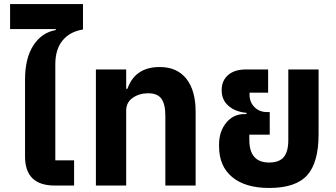

<svg xmlns="http://www.w3.org/2000/svg" viewBox="-20 -919 1666 951"><path d="M251 0Q104 0 104 -144V-524Q104 -631 145.5 -694.5Q187 -758 256 -770V-775H30V-899H391V-773Q325 -762 289.5 -718Q254 -674 254 -601V-125H347V0Z M455 0V-575H605V-479H611Q649 -587 771 -587Q857 -587 903 -529Q949 -471 949 -365V0H799V-345Q799 -403 779.5 -430Q760 -457 714 -457Q670 -457 637.5 -434.5Q605 -412 605 -371V0Z M1313 12Q1195 12 1130 -42Q1065 -96 1065 -194V-203Q1065 -267 1100 -310.5Q1135 -354 1191 -354H1201V-360Q1146 -365 1112 -394.5Q1078 -424 1078 -471V-474Q1078 -519 1109.5 -547Q1141 -575 1199 -575H1308V-460H1216V-450Q1216 -413 1240.5 -388.5Q1265 -364 1301 -364H1316V-252H1215V-226Q1215 -114 1313 -114Q1363 -114 1385.5 -141Q1408 -168 1408 -225V-575H1558V-254Q1558 -114 1501.5 -51Q1445 12 1313 12Z"/></svg>

Font: Anuphan
Style: Bold
Weight: 700
Designer: Mike Abbink, Paul van der Laan, Pieter van Rosmalen, Mint Tantisuwanna
Foundry: Bold Monday; Cadson Demak
Version: Version 3.002;hotconv 1.0.109;makeotfexe 2.5.65596